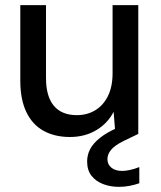

<svg xmlns="http://www.w3.org/2000/svg" viewBox="-20 -521 626 747"><path d="M252 12Q193 12 149.5 -12Q106 -36 82.5 -85Q59 -134 59 -207V-501H159V-217Q159 -146 189.5 -109.5Q220 -73 279 -73Q319 -73 350.5 -92Q382 -111 400 -147.5Q418 -184 418 -236V-501H518V0H429L422 -86Q399 -41 354.5 -14.5Q310 12 252 12ZM443 206Q410 206 382 195.5Q354 185 336.5 163.5Q319 142 319 107Q319 82 330.5 59.5Q342 37 369.5 15Q397 -7 444 -27L494 -49L518 0L462 27Q427 44 412.5 61.5Q398 79 398 98Q398 119 413.5 131.5Q429 144 455 144Q469 144 487 140Q505 136 522 129V192Q505 198 484.5 202Q464 206 443 206Z"/></svg>

Font: DMSans_18ptMedium
Style: Regular
Weight: 500
Designer: Colophon Foundry, Jonny Pinhorn
Foundry: Colophon Foundry
Version: Version 4.004;gftools[0.9.30]